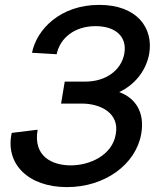

<svg xmlns="http://www.w3.org/2000/svg" viewBox="-20 -743 678 786"><path d="M254 23C411 23 536 -71 558 -194C574 -284 534 -342 468 -366C528 -394 578 -450 591 -524C608 -627 543 -723 386 -723C226 -723 130 -622 111 -527L212 -521C226 -589 287 -636 371 -636C454 -636 501 -592 489 -524C477 -456 414 -409 330 -409H245L230 -319H315C390 -319 470 -281 454 -194C440 -107 347 -66 270 -66C193 -66 115 -103 134 -212L28 -199C0 -72 96 23 254 23Z"/></svg>

Font: Uncut Sans Medium
Style: Italic
Weight: 500
Italic angle: -10°
Designer: Kasper Nordkvist
Foundry: Uncut Type
Version: Version 1.111;FEAKit 1.0